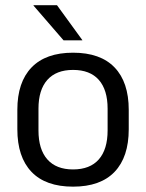

<svg xmlns="http://www.w3.org/2000/svg" viewBox="-20 -703 560 736"><path d="M260 12.5Q155 12.5 100.8 -44.2Q46.5 -101 46.5 -207.5V-282Q46.5 -388 101 -444.5Q155.5 -501 260 -501Q365 -501 419.2 -444.5Q473.5 -388 473.5 -282V-207.5Q473.5 -101 419.2 -44.2Q365 12.5 260 12.5ZM260 -53.5Q325 -53.5 358.8 -92Q392.5 -130.5 392.5 -203V-286.5Q392.5 -358.5 358.8 -396.8Q325 -435 260 -435Q195.5 -435 161.5 -396.8Q127.5 -358.5 127.5 -286.5V-203Q127.5 -130.5 161.5 -92Q195.5 -53.5 260 -53.5ZM198.5 -683 295.5 -549.5V-548.5H223.5L108.5 -681.5V-683Z"/></svg>

Font: Anek Gurmukhi
Style: Regular
Weight: 400
Designer: Sarang Kulkarni (Gurmukhi), Yesha Goshar (Latin)
Foundry: Ek Type
Version: Version 1.003